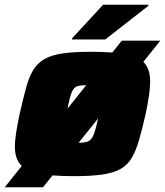

<svg xmlns="http://www.w3.org/2000/svg" viewBox="-45 -737 698 812"><path d="M-25 55 470 -565H633L137 55ZM270 8Q172 8 117.5 -3.5Q63 -15 40.5 -42Q18 -69 18 -116Q18 -143 23.5 -177.5Q29 -212 38 -255Q53 -320 65 -365Q77 -410 95 -440Q113 -470 142.5 -487Q172 -504 219 -511Q266 -518 338 -518Q435 -518 490 -507Q545 -496 567.5 -468.5Q590 -441 590 -393Q590 -367 585 -332.5Q580 -298 571 -255Q556 -190 543 -144.5Q530 -99 512 -69Q494 -39 465 -22.5Q436 -6 388.5 1Q341 8 270 8ZM279 -133Q299 -133 312.5 -135Q326 -137 334.5 -143.5Q343 -150 349 -163Q355 -176 361 -198.5Q367 -221 374 -255Q381 -287 384 -308.5Q387 -330 387 -344Q387 -359 381 -366Q375 -373 362.5 -375Q350 -377 329 -377Q303 -377 288 -374Q273 -371 265 -359Q257 -347 250.5 -322.5Q244 -298 236 -255Q229 -222 225 -200Q221 -178 221 -164Q221 -150 226.5 -143Q232 -136 245 -134.5Q258 -133 279 -133ZM259 -570 260 -575 391 -717H583L582 -712L400 -570Z"/></svg>

Font: Saira SemiExpanded ExtraBold
Style: Italic
Weight: 800
Width: 6
Italic angle: -12°
Designer: Hector Gatti with collaboration of the Omnibus-Type team
Foundry: Omnibus-Type
Version: Version 1.101